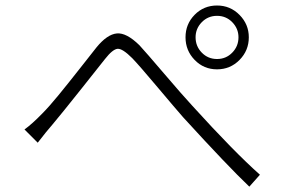

<svg xmlns="http://www.w3.org/2000/svg" viewBox="-20 -742 1040 708"><path d="M701.2 -604.5Q701.2 -571.3 724.1 -547.9Q747.1 -524.4 780.3 -524.4Q813.5 -524.4 836.4 -547.9Q859.4 -571.3 859.4 -604.5Q859.4 -636.7 836.4 -660.2Q813.5 -683.6 780.3 -683.6Q747.1 -683.6 724.1 -660.2Q701.2 -636.7 701.2 -604.5ZM897.5 -604.5Q897.5 -555.7 863.3 -521Q829.1 -486.3 780.3 -486.3Q731.4 -486.3 697.8 -521Q664.1 -555.7 664.1 -604.5Q664.1 -653.3 697.8 -687.5Q731.4 -721.7 780.3 -721.7Q829.1 -721.7 863.3 -687Q897.5 -652.3 897.5 -604.5ZM119.1 -215.8 70.3 -264.6Q97.7 -284.2 135.7 -323.2Q160.2 -347.7 195.8 -391.1Q231.4 -434.6 275.9 -491.2Q320.3 -547.9 335.9 -567.4Q375 -615.2 410.6 -618.7Q446.3 -622.1 494.1 -575.2Q517.6 -549.8 585.9 -469.7Q654.3 -389.6 689.5 -351.6Q844.7 -180.7 938.5 -97.7L899.4 -53.7Q821.3 -127.9 655.3 -309.6Q627.9 -340.8 560.5 -420.9Q493.2 -501 467.8 -527.3Q431.6 -563.5 413.6 -562Q395.5 -560.5 367.2 -524.4Q356.4 -510.7 280.8 -415.5Q205.1 -320.3 173.8 -283.2Q152.3 -258.8 119.1 -215.8Z"/></svg>

Font: GenEi Gothic M Light
Style: Regular
Weight: 300
Designer: o_tamon (Modified); [Source Han Sans]
Ryoko NISHIZUKA  (kana & ideographs); Paul D. Hunt (Latin, Greek & Cyrillic); Wenl
Version: Version 1.1a;Original Version 1.004